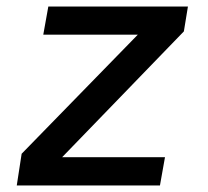

<svg xmlns="http://www.w3.org/2000/svg" viewBox="-20 -570 640 590"><path d="M46.5 -97.5 403.5 -463.5H113L128.5 -550H557.5L545 -473.5L171 -87H487L471.5 0H31.5Z"/></svg>

Font: JuliaMono MediumItalic
Style: Regular
Weight: 500
Italic angle: -9°
Monospace: yes
Designer: cormullion
Foundry: corm
Version: Version 0.049; ttfautohint (v1.8.4)